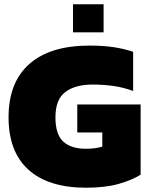

<svg xmlns="http://www.w3.org/2000/svg" viewBox="-20 -867 697 897"><path d="M321 -716V-847H464V-716ZM383 10Q206 10 113 -74Q20 -158 20 -319Q20 -482 117 -568Q214 -654 398 -654Q460 -654 508.5 -647Q557 -640 602 -625V-442Q556 -459 509 -465.5Q462 -472 413 -472Q331 -472 285 -437Q239 -402 239 -319Q239 -239 275.5 -205.5Q312 -172 382 -172Q425 -172 458 -182V-248H341V-379H637V-51Q598 -26 535 -8Q472 10 383 10Z"/></svg>

Font: Kanit ExtraBold
Style: Regular
Weight: 800
Designer: Katatrad Team
Foundry: CadsonDemak
Version: Version 2.000; ttfautohint (v1.8.3)